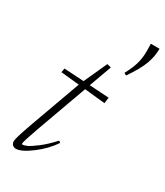

<svg xmlns="http://www.w3.org/2000/svg" viewBox="-183 -791 757 879"><g transform="rotate(30 196.0 -351.0)"><path d="M320.3 -531.7 308.1 -538.6Q330.1 -580.1 338.4 -610.1Q346.7 -640.1 346.7 -671.9Q346.7 -700.7 345.7 -714.4H392.1Q392.1 -674.8 377.4 -634Q362.8 -593.3 320.3 -531.7ZM50.8 11.2Q39.6 11.2 32.5 3.9Q25.4 -3.4 25.4 -15.6Q25.4 -31.7 59.1 -125.5L153.8 -387.2L56.6 -397L60.5 -418.5L164.6 -412.1L220.2 -534.2L241.7 -528.8L198.7 -410.2L302.2 -403.8L297.9 -372.6L189.5 -383.8L93.8 -119.1Q64 -36.1 64 -23.9Q64 -20.5 67.4 -20.5Q75.2 -20.5 89.8 -26.6Q104.5 -32.7 136.7 -57.1Q168.9 -81.5 204.6 -120.6L213.4 -113.3Q181.6 -65.9 130.4 -27.3Q79.1 11.2 50.8 11.2Z"/></g></svg>

Font: Elstob ExtraLight
Style: Italic
Weight: 200
Italic angle: -20°
Designer: Peter S. Baker
Version: Version 1.015